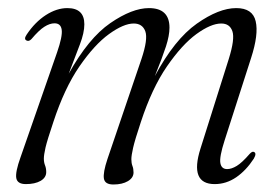

<svg xmlns="http://www.w3.org/2000/svg" viewBox="-20 -458 704 486"><path d="M252 -55.5 338 -308.5Q355 -359 347.8 -378.8Q340.5 -398.5 318.5 -398.5Q293 -398.5 256 -371.8Q219 -345 181 -289.8Q143 -234.5 115 -149Q99.5 -103 95.2 -84.5Q91 -66 91 -56.5Q91 -47 94 -39.5Q97 -32 97 -22.5Q97 -8.5 82.8 -0.2Q68.5 8 45.5 8Q24 8 21.2 -7.2Q18.5 -22.5 32 -60L124.5 -325.5Q138.5 -366 136.2 -382.5Q134 -399 118 -399Q106 -399 92.2 -390.2Q78.5 -381.5 59.5 -359Q53.5 -353 48.5 -355Q39 -358 47.5 -370.5Q68.5 -402 96 -419.8Q123.5 -437.5 150.5 -437.5Q193.5 -437.5 193.5 -396.5Q193.5 -375 182.2 -345.5Q171 -316 154 -271.5Q204 -361.5 259.2 -399.5Q314.5 -437.5 357 -437.5Q409 -437.5 409 -388Q409 -368 400 -340.2Q391 -312.5 372 -265.5Q422 -358.5 478 -398Q534 -437.5 578 -437.5Q619.5 -437.5 627.2 -404.2Q635 -371 615.5 -311L548.5 -102.5Q535 -60.5 537.8 -45.2Q540.5 -30 555 -30Q566 -30 579.2 -38Q592.5 -46 612 -68.5Q618.5 -75.5 622.5 -73.5Q630.5 -70.5 622.5 -56.5Q603 -26.5 577.8 -9.2Q552.5 8 523.5 8Q459 8 487.5 -82L559 -308.5Q575 -359.5 568.2 -379Q561.5 -398.5 540 -398.5Q514 -398.5 477.2 -371.8Q440.5 -345 402.5 -289.8Q364.5 -234.5 336.5 -149Q321.5 -104 317 -84.2Q312.5 -64.5 312.5 -55Q312.5 -45 315.2 -38Q318 -31 318 -21.5Q318 -8 303.8 0.5Q289.5 9 267 9Q245.5 9 243 -6Q240.5 -21 252 -55.5Z"/></svg>

Font: Fraunces 144pt S050 Light
Style: Italic
Weight: 300
Italic angle: -16°
Version: Version 1.000; ttfautohint (v1.8.3)